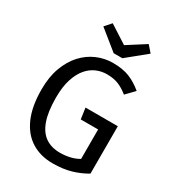

<svg xmlns="http://www.w3.org/2000/svg" viewBox="-215 -1032 1062 1168"><g transform="rotate(30 315.5 -448.5)"><path d="M352 -701Q422 -701 469.5 -681.5Q517 -662 561 -625L505 -567Q469 -596 435 -609.5Q401 -623 354 -623Q317 -623 281.5 -608Q246 -593 218 -560Q190 -527 173 -474Q156 -421 156 -345Q156 -246 178 -184.5Q200 -123 242 -94.5Q284 -66 344 -66Q379 -66 412.5 -73.5Q446 -81 475 -98V-305H353L342 -382H569V-49Q522 -21 466 -4.5Q410 12 337 12Q252 12 188.5 -27.5Q125 -67 90 -146.5Q55 -226 55 -345Q55 -432 79.5 -498.5Q104 -565 145.5 -610Q187 -655 240.5 -678Q294 -701 352 -701ZM355 -828 482 -909 521 -864 386 -754H325L189 -864L229 -909Z"/></g></svg>

Font: Fira Sans Variable
Style: Regular
Weight: 400
Designer: Carrois Corporate & Edenspiekermann AG
Foundry: Carrois Corporate GbR & Edenspiekermann AG
Version: Version 4.202